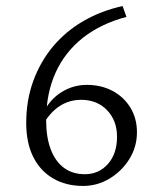

<svg xmlns="http://www.w3.org/2000/svg" viewBox="-20 -611 531 640"><path d="M122.1 -230.5Q143.6 -277.3 183.1 -302.7Q222.7 -328.1 269.5 -328.1Q317.4 -328.1 355 -308.1Q392.6 -288.1 414.6 -252.4Q436.5 -216.8 436.5 -169.9Q436.5 -122.1 411.6 -81.5Q386.7 -41 345.7 -16.1Q304.7 8.8 256.8 8.8Q200.2 8.8 157.2 -16.1Q114.3 -41 90.8 -87.9Q67.4 -134.8 67.4 -201.2Q67.4 -276.4 90.8 -340.8Q114.3 -405.3 156.7 -456.1Q199.2 -506.8 258.3 -541Q317.4 -575.2 388.7 -590.8L401.4 -554.7Q316.4 -532.2 256.3 -484.9Q196.3 -437.5 165 -368.2Q133.8 -298.8 133.8 -210Q133.8 -154.3 148.9 -113.8Q164.1 -73.2 192.9 -51.8Q221.7 -30.3 262.7 -30.3Q309.6 -30.3 339.8 -64.5Q370.1 -98.6 370.1 -155.3Q370.1 -209 336.9 -243.7Q303.7 -278.3 250 -278.3Q225.6 -278.3 203.6 -270Q181.6 -261.7 162.6 -245.1Q143.6 -228.5 127 -202.1Z"/></svg>

Font: Crimson Pro ExtraLight
Style: Regular
Weight: 250
Designer: Jacques Le Bailly
Foundry: Baron von Fonthausen
Version: Version 1.003